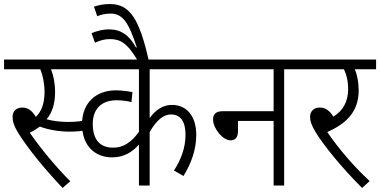

<svg xmlns="http://www.w3.org/2000/svg" viewBox="-20 -916 1877 948"><path d="M316 -314C276 -314 240 -319 210 -327C237 -359 252 -402 252 -462C252 -505 243 -547 232 -574H357V-622H0V-574H179C191 -546 200 -503 200 -463C200 -410 187 -367 157 -339C139 -369 118 -385 90 -385C59 -385 42 -365 42 -340C42 -318 48 -295 71 -258C110 -195 189 -93 289 12L327 -21C253 -95 180 -184 127 -261C146 -270 162 -280 177 -291C218 -275 275 -266 322 -266C360 -266 389 -269 418 -276L412 -324C381 -317 354 -314 316 -314Z M1007 -574V-622H339V-574H666V-265C627 -211 586 -186 537 -187C480 -187 438 -220 438 -304C438 -380 483 -421 556 -421C583 -421 609 -417 629 -412L634 -461C615 -465 582 -470 552 -470C453 -470 385 -407 385 -303C385 -192 453 -139 533 -139C595 -139 634 -167 666 -202V0H719V-264C753 -324 789 -351 824 -351C871 -351 896 -316 896 -251C896 -184 872 -125 839 -74L886 -47C925 -111 949 -178 949 -250C949 -348 897 -398 830 -398C787 -398 751 -377 719 -333V-574Z M661 -615H715C669 -820 622 -896 524 -896C491 -896 467 -891 444 -883L460 -836C478 -843 499 -849 526 -849C586 -849 616 -804 655 -683L652 -681C618 -742 578 -771 518 -771C486 -771 458 -763 432 -752L449 -705C472 -716 497 -723 521 -723C572 -723 607 -707 661 -615Z M993 -622V-574H1331V-367H1081C1044 -367 1032 -351 1032 -326C1032 -282 1080 -223 1118 -223C1141 -223 1155 -237 1155 -268V-319H1331V0H1383V-574H1483V-622Z M1805 -22C1730 -91 1650 -184 1596 -264C1678 -301 1751 -355 1751 -470C1751 -510 1743 -549 1732 -574H1837V-622H1469V-574H1678C1689 -553 1699 -519 1699 -476C1699 -413 1672 -368 1626 -340C1607 -370 1587 -385 1559 -385C1528 -385 1511 -365 1511 -340C1511 -319 1517 -299 1538 -264C1575 -203 1664 -91 1768 12Z"/></svg>

Font: Noto Sans Devanagari UI SemiCondensed Light
Style: Regular
Weight: 300
Width: 4
Designer: Jelle Bosma - Monotype Design Team
Foundry: Monotype Imaging Inc.
Version: Version 2.004